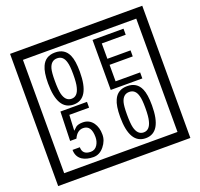

<svg xmlns="http://www.w3.org/2000/svg" viewBox="-170 -1151 1496 1433"><g transform="rotate(-20 577.5 -435.0)"><path d="M1103 90H53V-960H1103ZM1028 15V-885H128V15ZM497 -656Q497 -442 371 -442Q244 -442 244 -656Q244 -744 265 -789Q294 -855 371 -855Q448 -855 477 -789Q497 -745 497 -656ZM444 -656Q444 -723 435 -752Q420 -809 371 -809Q322 -809 306 -752Q298 -723 298 -656Q298 -587 306 -553Q322 -488 371 -488Q419 -488 435 -554Q444 -587 444 -656ZM918 -450H667V-847H913V-799H723V-677H907V-629H723V-498H918ZM495 -160Q496 -111 460.5 -67Q425 -23 376 -23Q321 -23 286 -46Q246 -74 246 -127H304Q304 -67 370 -67Q404 -67 423 -97Q440 -124 440 -159Q440 -253 375 -253Q328 -253 302 -196H252L259 -427H470V-381H313L307 -257Q320 -269 333 -281Q352 -294 387 -294Q439 -294 469 -252Q495 -215 495 -160ZM917 -236Q917 -22 791 -22Q664 -22 664 -236Q664 -324 685 -369Q714 -435 791 -435Q868 -435 897 -369Q917 -325 917 -236ZM864 -236Q864 -303 855 -332Q840 -389 791 -389Q742 -389 726 -332Q718 -303 718 -236Q718 -167 726 -133Q742 -68 791 -68Q839 -68 855 -134Q864 -167 864 -236Z"/></g></svg>

Font: Unicode BMP Fallback SIL
Style: Regular
Weight: 400
Foundry: NRSI, SIL International
Version: Version 5.1 Based on Unicode 5.1